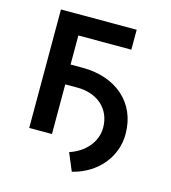

<svg xmlns="http://www.w3.org/2000/svg" viewBox="-104 -629 760 854"><g transform="rotate(15 276.5 -202.5)"><path d="M420.1 -545.5H71.4V0H176.1V-228.7H231.9C323.9 -228.7 389.2 -172.6 388.8 -84.9C388.5 -18.5 338.4 36.2 270.6 57.9L304.7 139.2C418.3 111.9 493.3 20.6 492.5 -84.9C492.5 -229 384.6 -320 231.9 -320H176.1V-453.8H420.1Z"/></g></svg>

Font: Magic Ui Pro Medium
Style: Regular
Weight: 500
Designer: Stefan Endress, Andreas Faust
Version: Version 1.000;FEAKit 1.0